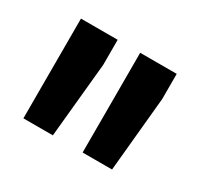

<svg xmlns="http://www.w3.org/2000/svg" viewBox="-73 -840 467 447"><g transform="rotate(30 160.5 -616.0)"><path d="M129.9 -682.6 110.4 -481.9H31.2V-750H129.9ZM288.6 -682.6 269.5 -481.9H190.4V-750H288.6Z"/></g></svg>

Font: Roboto
Style: Bold
Weight: 700
Designer: Google
Version: Version 2.134; 2016; ttfautohint (v1.6)